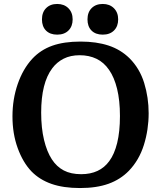

<svg xmlns="http://www.w3.org/2000/svg" viewBox="-20 -940 814 970"><path d="M731 -368Q731 -285 707 -208Q683 -131 631 -77Q588 -33 528 -11.5Q468 10 384 10Q300 10 240 -11Q180 -32 139 -74Q96 -119 69.5 -191.5Q43 -264 43 -352Q43 -439 69.5 -515.5Q96 -592 143 -643Q185 -688 244 -709Q303 -730 387 -730Q467 -730 528 -710Q589 -690 634 -646Q686 -594 708.5 -520.5Q731 -447 731 -368ZM188 -371Q188 -293 202.5 -233Q217 -173 242 -135Q266 -98 302 -79Q338 -60 390 -60Q484 -60 532 -126Q558 -161 572 -218Q586 -275 586 -354Q586 -433 571.5 -491.5Q557 -550 531 -587Q505 -625 467.5 -643Q430 -661 383 -661Q336 -661 301.5 -643.5Q267 -626 244 -595Q188 -521 188 -371ZM192 -842Q192 -878 213 -899Q234 -920 269 -920Q304 -920 325.5 -898.5Q347 -877 347 -842Q347 -807 326 -786Q305 -765 269 -765Q233 -765 212.5 -785.5Q192 -806 192 -842ZM422 -842Q422 -878 443 -899Q464 -920 499 -920Q534 -920 555.5 -898.5Q577 -877 577 -842Q577 -807 556 -786Q535 -765 499 -765Q463 -765 442.5 -785.5Q422 -806 422 -842Z"/></svg>

Font: Domine
Style: Regular
Weight: 400
Designer: Pablo Impallari, Rodrigo Fuenzalida, Brenda Gallo
Foundry: Pablo Impallari, Rodrigo Fuenzalida, Brenda Gallo
Version: Version 2.000;September 19, 2022;FontCreator 14.0.0.2877 64-